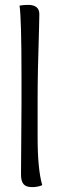

<svg xmlns="http://www.w3.org/2000/svg" viewBox="-20 -763 253 786"><path d="M66 -49 68 -335V-451Q68 -687 60 -740Q76 -743 95 -743Q141 -743 141 -705Q141 -701 140 -652Q134 -470 134 -358V-202Q134 -69 153 -5Q135 3 111 3Q87 3 76.5 -9Q66 -21 66 -49Z"/></svg>

Font: Overlock
Style: Regular
Weight: 400
Designer: Dario Muhafara
Foundry: Dario Manuel Muhafara
Version: Version 1.002